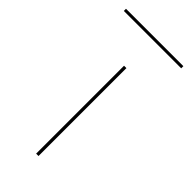

<svg xmlns="http://www.w3.org/2000/svg" viewBox="-192 -585 627 627"><g transform="rotate(45 121.5 -271.0)"><path d="M-11 -542H254V-532H-11ZM116 -406H127V0H116Z"/></g></svg>

Font: Ysabeau Infant Hairline
Style: Regular
Weight: 100
Designer: Christian Thalmann (Catharsis Fonts)
Version: Version 0.003